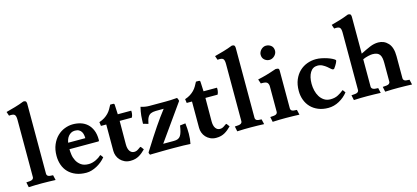

<svg xmlns="http://www.w3.org/2000/svg" viewBox="-62 -1254 3808 1754"><g transform="rotate(-15 1841.5 -377.0)"><path d="M225 -76Q225 -62 235.5 -53.5Q246 -45 284 -45L295 3Q269 2 235 1Q201 0 168 0Q140 0 107.5 0.5Q75 1 41 3L31 -45Q76 -46 88.5 -54.5Q101 -63 101 -76V-619Q101 -657 87.5 -668Q74 -679 36 -675L23 -713Q61 -723 107 -736Q153 -749 195 -766Q216 -766 220.5 -757Q225 -748 225 -737Z M490 -236Q490 -215 494 -184.5Q498 -154 512.5 -126Q527 -98 554 -78.5Q581 -59 626 -59Q645 -59 663 -64Q681 -69 696.5 -76.5Q712 -84 723.5 -92Q735 -100 741 -106Q744 -109 746.5 -110.5Q749 -112 753 -107L769 -85Q752 -64 730.5 -46.5Q709 -29 685 -16Q661 -3 635.5 4.5Q610 12 586 12Q530 12 487.5 -5Q445 -22 416.5 -51.5Q388 -81 374 -121Q360 -161 360 -207Q360 -267 379.5 -312.5Q399 -358 430 -388Q461 -418 500 -433Q539 -448 578 -448Q617 -448 652 -437Q687 -426 713.5 -402Q740 -378 755.5 -340.5Q771 -303 771 -251Q771 -241 769 -238.5Q767 -236 762 -236ZM656 -296Q656 -311 653 -327.5Q650 -344 642 -357Q634 -370 619.5 -378.5Q605 -387 581 -387Q561 -387 545.5 -378.5Q530 -370 519 -356.5Q508 -343 502 -327Q496 -311 494 -296Z M999 -145Q999 -104 1014.5 -81.5Q1030 -59 1056 -59Q1071 -59 1082.5 -64.5Q1094 -70 1114 -85Q1122 -91 1126 -86L1146 -59Q1131 -44 1116 -31.5Q1101 -19 1084.5 -9.5Q1068 0 1048 5.5Q1028 11 1002 11Q971 11 947 -0.5Q923 -12 906.5 -30Q890 -48 881.5 -71Q873 -94 873 -117V-367H823L818 -404Q848 -414 869 -427.5Q890 -441 906 -457.5Q922 -474 933 -493Q944 -512 955 -533H979Q990 -533 992.5 -529Q995 -525 995 -515L999 -430H1126Q1128 -419 1125.5 -400Q1123 -381 1115 -367H1000Z M1574 -190Q1577 -162 1578.5 -139.5Q1580 -117 1580 -91Q1580 -40 1570 4Q1542 2 1505 1Q1468 0 1410 0Q1393 0 1365.5 0Q1338 0 1309 0.5Q1280 1 1255 1.5Q1230 2 1218 2Q1208 2 1199 2.5Q1190 3 1188 3Q1183 -5 1181.5 -10Q1180 -15 1180 -20Q1226 -93 1258.5 -143.5Q1291 -194 1317 -232Q1343 -270 1366 -302Q1389 -334 1417 -370H1409Q1368 -370 1340.5 -369.5Q1313 -369 1295 -361Q1277 -353 1265.5 -333Q1254 -313 1247 -273L1199 -286Q1200 -305 1200.5 -326Q1201 -347 1203 -364Q1205 -383 1208.5 -402Q1212 -421 1217 -442Q1259 -429 1296.5 -429Q1334 -429 1379 -429H1451Q1473 -429 1499.5 -430Q1526 -431 1561 -434Q1566 -425 1569 -415.5Q1572 -406 1572 -403L1330 -62H1431Q1454 -62 1469.5 -68.5Q1485 -75 1494.5 -89.5Q1504 -104 1510.5 -127Q1517 -150 1522 -184Z M1810 -145Q1810 -104 1825.5 -81.5Q1841 -59 1867 -59Q1882 -59 1893.5 -64.5Q1905 -70 1925 -85Q1933 -91 1937 -86L1957 -59Q1942 -44 1927 -31.5Q1912 -19 1895.5 -9.5Q1879 0 1859 5.5Q1839 11 1813 11Q1782 11 1758 -0.5Q1734 -12 1717.5 -30Q1701 -48 1692.5 -71Q1684 -94 1684 -117V-367H1634L1629 -404Q1659 -414 1680 -427.5Q1701 -441 1717 -457.5Q1733 -474 1744 -493Q1755 -512 1766 -533H1790Q1801 -533 1803.5 -529Q1806 -525 1806 -515L1810 -430H1937Q1939 -419 1936.5 -400Q1934 -381 1926 -367H1811Z M2197 -76Q2197 -62 2207.5 -53.5Q2218 -45 2256 -45L2267 3Q2241 2 2207 1Q2173 0 2140 0Q2112 0 2079.5 0.5Q2047 1 2013 3L2003 -45Q2048 -46 2060.5 -54.5Q2073 -63 2073 -76V-619Q2073 -657 2059.5 -668Q2046 -679 2008 -675L1995 -713Q2033 -723 2079 -736Q2125 -749 2167 -766Q2188 -766 2192.5 -757Q2197 -748 2197 -737Z M2531 -76Q2531 -62 2541.5 -53.5Q2552 -45 2590 -45L2601 3Q2575 2 2541 1Q2507 0 2474 0Q2446 0 2414 0.5Q2382 1 2348 3L2338 -45Q2383 -46 2395 -54.5Q2407 -63 2407 -76V-316Q2407 -336 2396.5 -350Q2386 -364 2347 -364H2334L2320 -405Q2342 -410 2361 -414.5Q2380 -419 2399.5 -424.5Q2419 -430 2442.5 -437.5Q2466 -445 2498 -456Q2519 -456 2525 -451.5Q2531 -447 2531 -433ZM2400 -617Q2400 -630 2406 -642.5Q2412 -655 2421.5 -664.5Q2431 -674 2443 -679.5Q2455 -685 2467 -685Q2496 -685 2516.5 -668Q2537 -651 2537 -619Q2537 -606 2531 -593.5Q2525 -581 2515 -571.5Q2505 -562 2493 -556.5Q2481 -551 2468 -551Q2441 -551 2420.5 -568.5Q2400 -586 2400 -617Z M2875 -387Q2830 -387 2805.5 -346.5Q2781 -306 2781 -240Q2781 -208 2788.5 -176Q2796 -144 2812 -118Q2828 -92 2853 -75.5Q2878 -59 2913 -59Q2955 -59 2985.5 -75.5Q3016 -92 3032 -106Q3035 -109 3037.5 -110.5Q3040 -112 3044 -107L3060 -85Q3027 -43 2977.5 -15.5Q2928 12 2873 12Q2821 12 2779.5 -5Q2738 -22 2709.5 -51.5Q2681 -81 2666 -121Q2651 -161 2651 -207Q2651 -268 2670 -313Q2689 -358 2720.5 -388Q2752 -418 2792.5 -433Q2833 -448 2877 -448Q2902 -448 2929 -442.5Q2956 -437 2980.5 -429Q3005 -421 3024 -411.5Q3043 -402 3052 -393Q3056 -387 3045 -365.5Q3034 -344 3017 -321Q3015 -319 3013.5 -318Q3012 -317 3006 -317Q2998 -317 2986.5 -328Q2975 -339 2959 -352Q2943 -365 2922 -376Q2901 -387 2875 -387Z M3295 -388Q3346 -414 3386 -431Q3426 -448 3466 -448Q3521 -448 3558.5 -407.5Q3596 -367 3596 -284V-76Q3596 -62 3606.5 -53.5Q3617 -45 3655 -45L3666 3Q3640 2 3606 1Q3572 0 3539 0Q3511 0 3478.5 0.5Q3446 1 3412 3L3402 -45Q3447 -46 3459.5 -54.5Q3472 -63 3472 -76V-254Q3472 -278 3468.5 -297.5Q3465 -317 3456 -330.5Q3447 -344 3430.5 -351Q3414 -358 3388 -358Q3372 -358 3346 -352Q3320 -346 3295 -335V-76Q3295 -62 3308 -53.5Q3321 -45 3359 -45L3370 3Q3344 2 3310 1Q3276 0 3243 0Q3215 0 3182.5 0.5Q3150 1 3116 3L3106 -45Q3151 -46 3163.5 -54.5Q3176 -63 3176 -76V-619Q3176 -657 3162.5 -668Q3149 -679 3111 -675L3098 -713Q3136 -723 3179.5 -736Q3223 -749 3265 -766Q3286 -766 3290.5 -757Q3295 -748 3295 -737Z"/></g></svg>

Font: Lusitana
Style: Bold
Weight: 700
Designer: Ana Paula Megda
Foundry: Ana Paula Megda
Version: Version 1.000; ttfautohint (v1.1) -l 8 -r 50 -G 200 -x 14 -D